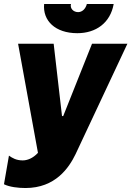

<svg xmlns="http://www.w3.org/2000/svg" viewBox="-44 -740 661 966"><path d="M84 206C235 206 303 104 336 36L597 -520H419L274 -156H268L226 -520H47L147 29C121 57 93 67 70 67C38 67 18 55 1 43L-24 187C4 201 48 206 84 206ZM345 -573C438 -573 511 -624 528 -720H393C387 -696 370 -679 349 -679C326 -679 307 -697 313 -720H178C170 -636 234 -573 345 -573Z"/></svg>

Font: Fixel Text 20240404 ExtraBold
Style: Italic
Weight: 800
Width: 4
Italic angle: -10°
Designer: AlfaBravo + MacPaw
Foundry: Kyrylo Tkachov, Marchela Mozhyna, Serhii Makarenko, Maria Weinstein, Zakhar Kryvoshyya
Version: Version 1.211;Glyphs 3.2 (3225)